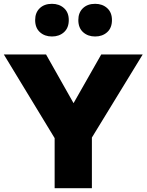

<svg xmlns="http://www.w3.org/2000/svg" viewBox="-27 -985 767 1005"><path d="M454 -265 720 -700H503L358 -445L214 -700H-7L259 -262V0H454ZM157 -880Q157 -839 182 -816.5Q207 -794 245 -794Q283 -794 308 -816.5Q333 -839 333 -880Q333 -920 308 -942.5Q283 -965 245 -965Q205 -965 181 -942Q157 -919 157 -880ZM383 -880Q383 -839 408 -816.5Q433 -794 471 -794Q509 -794 534 -816.5Q559 -839 559 -880Q559 -920 534 -942.5Q509 -965 471 -965Q431 -965 407 -942Q383 -919 383 -880Z"/></svg>

Font: Geom Black
Style: Bold
Weight: 900
Version: Version 1.102